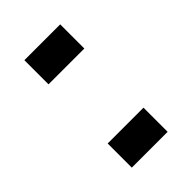

<svg xmlns="http://www.w3.org/2000/svg" viewBox="-132 -438 489 489"><g transform="rotate(-45 112.5 -193.5)"><path d="M48 -300V-387H177V-300ZM48 0V-87H177V0Z"/></g></svg>

Font: Big Shoulders Text Light
Style: Regular
Weight: 300
Designer: Patric King
Foundry: XO Type Co
Version: Version 1.000; ttfautohint (v1.8.2)